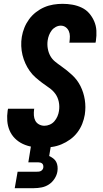

<svg xmlns="http://www.w3.org/2000/svg" viewBox="-20 -763 540 1003"><path d="M202 8Q175 8 149 4Q123 0 99.5 -11Q76 -22 58 -40Q40 -58 30 -81.5Q20 -105 18 -131.5Q16 -158 20 -185L22 -195H159L158 -191Q156 -175 157 -160Q158 -145 164.5 -132.5Q171 -120 184 -113Q197 -106 212 -106Q226 -106 240 -112Q254 -118 264 -129.5Q274 -141 280 -155Q286 -169 288 -183Q292 -208 287 -231.5Q282 -255 269 -273Q256 -291 237 -304Q218 -317 200 -330.5Q182 -344 165 -359Q148 -374 135 -392.5Q122 -411 112.5 -432Q103 -453 97.5 -475.5Q92 -498 91 -522.5Q90 -547 94 -571Q98 -595 107.5 -618.5Q117 -642 132 -662.5Q147 -683 167.5 -699Q188 -715 211 -725Q234 -735 258.5 -739Q283 -743 307 -743Q333 -743 358.5 -738.5Q384 -734 407 -723Q430 -712 446 -693.5Q462 -675 472 -652Q482 -629 483.5 -603Q485 -577 481 -550L479 -540H342L343 -544Q345 -559 345 -573.5Q345 -588 339.5 -600.5Q334 -613 323 -621Q312 -629 297 -629Q284 -629 271 -622Q258 -615 249.5 -603.5Q241 -592 236 -579Q231 -566 229 -552Q226 -531 229.5 -510Q233 -489 242.5 -471.5Q252 -454 268 -441Q284 -428 300 -417Q330 -396 357 -371Q384 -346 400.5 -313Q417 -280 423 -242Q429 -204 423 -164Q419 -140 409.5 -116Q400 -92 384 -71Q368 -50 346.5 -34.5Q325 -19 301 -9Q277 1 252 4.5Q227 8 202 8ZM57 220 72 134H172Q177 134 182.5 133.5Q188 133 193 130.5Q198 128 201.5 123.5Q205 119 206 114Q207 108 206 102Q205 96 201 92Q197 88 191.5 86.5Q186 85 180 85H128L159 -106H263L237 52Q248 57 258 64.5Q268 72 273.5 82.5Q279 93 280.5 106Q282 119 280 132Q277 152 265 170.5Q253 189 235.5 200.5Q218 212 197.5 216Q177 220 157 220Z"/></svg>

Font: Iosevka Heavy
Style: Italic
Weight: 900
Italic angle: -9°
Monospace: yes
Designer: Belleve Invis
Foundry: Belleve Invis
Version: Version 32.5.0; ttfautohint (v1.8.4)